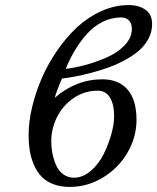

<svg xmlns="http://www.w3.org/2000/svg" viewBox="-20 -718 614 750"><path d="M180.2 -166Q180.2 -143.1 184.6 -119.9Q189 -96.7 198.5 -74.2Q208 -51.8 226.3 -37.8Q244.6 -23.9 269 -23.9Q303.7 -23.9 334.5 -50.3Q365.2 -76.7 384.5 -115.2Q403.8 -153.8 414.8 -193.6Q425.8 -233.4 425.8 -263.2Q425.8 -310.5 409.4 -337.2Q393.1 -363.8 361.8 -363.8Q310.1 -363.8 267.8 -335Q225.6 -306.2 202.9 -261Q180.2 -215.8 180.2 -166ZM236.8 -449.2Q270.5 -452.6 311.5 -463.6Q352.5 -474.6 395.3 -492.9Q438 -511.2 466.6 -540.8Q495.1 -570.3 495.1 -605Q495.1 -626 483.9 -637.9Q472.7 -649.9 453.1 -649.9Q415.5 -649.9 381.1 -632.8Q346.7 -615.7 320.1 -585.9Q293.5 -556.2 273.2 -522.5Q252.9 -488.8 236.8 -449.2ZM91.8 -190.9Q91.8 -242.2 105.5 -299.8Q119.1 -357.4 143.6 -413.6Q168 -469.7 203.9 -521.5Q239.7 -573.2 282 -612.3Q324.2 -651.4 376.5 -674.8Q428.7 -698.2 482.9 -698.2Q522.5 -698.2 548.3 -679.9Q574.2 -661.6 574.2 -624Q574.2 -594.2 560.5 -567.9Q546.9 -541.5 524.4 -521.7Q502 -502 470.9 -484.9Q439.9 -467.8 408.2 -456.1Q376.5 -444.3 341.1 -434.8Q305.7 -425.3 277.3 -419.9Q249 -414.6 222.2 -411.1Q201.7 -364.7 193.8 -335.9Q277.3 -408.2 379.9 -408.2Q443.8 -408.2 478.5 -367.9Q513.2 -327.6 513.2 -250Q513.2 -182.1 478 -121.8Q442.9 -61.5 382.3 -24.7Q321.8 12.2 252 12.2Q215.8 12.2 187.7 1.2Q159.7 -9.8 141.8 -28.6Q124 -47.4 112.5 -74Q101.1 -100.6 96.4 -129.2Q91.8 -157.7 91.8 -190.9Z"/></svg>

Font: Common Serif Medium
Style: Italic
Weight: 500
Italic angle: -12°
Designer: Philipp H. Poll, Khaled Hosny
Foundry: Stefan Peev, Context Ltd.
Version: Version 1.026